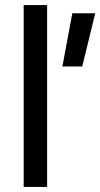

<svg xmlns="http://www.w3.org/2000/svg" viewBox="-20 -734 394 754"><path d="M225 -473 264 -682H354L303 -473ZM73 0V-714H165V0Z"/></svg>

Font: Cairo Play SemiBold
Style: Regular
Weight: 600
Designer: Mohamed Gaber, Accademia di Belle Arti di Urbino
Foundry: Kief Type Foundry, Accademia di Belle Arti di Urbino
Version: Version 3.130;gftools[0.9.24]